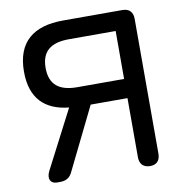

<svg xmlns="http://www.w3.org/2000/svg" viewBox="-79 -774 806 848"><g transform="rotate(-10 324.0 -350.0)"><path d="M109 0H123C150 0 168 -11 179 -36L315 -313H480V-48C480 -17 497 0 527 0C556 0 572 -17 572 -48V-652C572 -683 556 -700 525 -700H259C127 -700 50 -641 50 -507C50 -389 110 -328 219 -317L84 -56C68 -24 79 0 109 0ZM147 -507C147 -581 189 -614 270 -614H480V-399H270C189 -399 147 -432 147 -507Z"/></g></svg>

Font: 寒蝉半圆体
Style: Regular
Weight: 400
Designer: Yoshimichi Ohira & Warren
Foundry: ChillType
Version: Version 1.800;Glyphs 3.1.1 (3135)